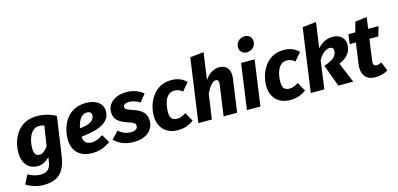

<svg xmlns="http://www.w3.org/2000/svg" viewBox="-85 -1378 4494 2168"><g transform="rotate(-15 2162.0 -294.5)"><path d="M335.7 -548.8Q390.3 -548.8 446.5 -535Q502.7 -521.2 554.2 -492L489 -41.9Q475.7 51.5 441.9 110.3Q408.1 169.1 350.3 196.1Q292.5 223.2 207.7 223.2Q158.7 223.2 105 207.2Q51.3 191.3 7.5 164.3L60.7 59.2Q98.4 79.7 134.9 90.5Q171.5 101.2 205.3 101.2Q234.4 101.2 260.4 92.7Q286.4 84.1 305.9 58.5Q325.3 32.8 332.4 -18.2L340.1 -68.9Q313.7 -38.5 278.4 -19.2Q243.2 0 199.8 0Q142.9 0 104 -26.1Q65 -52.3 45.3 -98.7Q25.6 -145.2 25.6 -206.5Q25.6 -250.2 36 -298.1Q46.3 -345.9 68.9 -390.2Q91.5 -434.6 127.6 -470.7Q163.7 -506.8 215.5 -527.8Q267.2 -548.8 335.7 -548.8ZM331.1 -434.8Q291.6 -434.8 264.3 -413.2Q237.1 -391.7 220.5 -357.4Q203.8 -323.1 196.6 -284.4Q189.3 -245.7 189.3 -210.7Q189.3 -175.5 197.7 -155.4Q206.1 -135.4 220.1 -127.3Q234.1 -119.2 250.7 -119.2Q279.7 -119.2 305.1 -139.4Q330.5 -159.6 353.1 -191.5L388.9 -424.9Q374.1 -430 360.9 -432.4Q347.7 -434.8 331.1 -434.8Z M905.2 -548.8Q970.3 -548.8 1014.1 -529.1Q1058 -509.5 1080.4 -476.4Q1102.8 -443.3 1102.8 -402.4Q1102.8 -344.7 1071.7 -306.6Q1040.6 -268.4 988.8 -245.1Q937 -221.8 873.8 -209.6Q810.6 -197.4 746.8 -191.7L759 -289.1Q811.5 -291.8 847 -302Q882.4 -312.1 903.5 -327.3Q924.6 -342.5 933.8 -360.1Q943 -377.8 943 -395.5Q943 -407.2 938.7 -417.5Q934.3 -427.7 923.3 -434.8Q912.4 -441.9 892.5 -441.9Q861.3 -441.9 838.9 -426.2Q816.6 -410.5 801.8 -384.3Q787 -358.1 778.2 -326.7Q769.5 -295.2 765.8 -263.6Q762.1 -232 762.1 -205.9Q762.1 -146.2 788.4 -123.5Q814.7 -100.8 855.3 -100.8Q889.7 -100.8 921.7 -113.1Q953.8 -125.4 990.4 -149.8L1047.6 -54.6Q1004 -23 951 -2.9Q898 17.2 835.2 17.2Q757.5 17.2 705.7 -11.1Q653.9 -39.3 628.4 -90Q603 -140.6 603 -207.9Q603 -250.9 613 -298.2Q622.9 -345.5 644.7 -390.2Q666.5 -434.8 702.1 -470.5Q737.6 -506.1 787.8 -527.4Q838 -548.8 905.2 -548.8Z M1380.8 -548.8Q1440.4 -548.8 1490.2 -530Q1540 -511.2 1575.9 -480.5L1506.6 -393.6Q1477.9 -412.7 1445.4 -423.4Q1412.9 -434.1 1381.8 -434.1Q1358.9 -434.1 1343.5 -428.9Q1328.1 -423.6 1320.3 -414.1Q1312.5 -404.6 1312.5 -391.7Q1312.5 -378.6 1321.1 -369.6Q1329.7 -360.7 1352.1 -351.8Q1374.4 -342.9 1414.6 -329.3Q1481.5 -307.6 1517 -269.2Q1552.6 -230.7 1552.6 -168.1Q1552.6 -131.2 1538.6 -97.9Q1524.7 -64.6 1495.1 -38.6Q1465.6 -12.6 1420.7 2.3Q1375.9 17.2 1313.4 17.2Q1242.5 17.2 1184.5 -7.7Q1126.6 -32.7 1091.7 -70.5L1171.4 -153.8Q1198.5 -130.7 1234 -114.3Q1269.5 -97.8 1314.8 -97.8Q1341.6 -97.8 1359.3 -104.6Q1377 -111.5 1385.9 -123.5Q1394.8 -135.6 1394.8 -149.3Q1394.8 -166.5 1386.4 -177.2Q1378 -187.8 1355.2 -197.6Q1332.3 -207.3 1290.3 -221.6Q1222.1 -244.6 1188.6 -281Q1155.1 -317.4 1155.1 -376.6Q1155.1 -422.7 1180.7 -461.8Q1206.2 -500.8 1256.9 -524.8Q1307.6 -548.8 1380.8 -548.8Z M1908.2 -548.8Q1959.4 -548.8 2002.4 -531.4Q2045.5 -514 2078.8 -480.3L2001.1 -388.2Q1979.1 -408.6 1957 -416.9Q1935 -425.3 1909.2 -425.3Q1869 -425.3 1843.1 -404.1Q1817.3 -383 1802.3 -349.5Q1787.4 -316 1781.5 -278.1Q1775.6 -240.3 1775.6 -206.4Q1775.6 -151.1 1798.2 -130.3Q1820.9 -109.6 1857.9 -109.6Q1886.4 -109.6 1909.8 -119.3Q1933.3 -129 1962.3 -146.7L2020.8 -43.7Q1981.1 -15 1936.2 1.1Q1891.3 17.2 1837.6 17.2Q1729.2 17.2 1669.6 -45Q1610 -107.2 1610 -212.1Q1610 -264.1 1626.4 -322.4Q1642.9 -380.8 1678 -432.3Q1713 -483.8 1770.2 -516.3Q1827.4 -548.8 1908.2 -548.8Z M2464.3 -548.8Q2528.7 -548.8 2561.4 -505.9Q2594.1 -463 2583.1 -386L2528.8 0H2370.8L2420.2 -350.4Q2426.3 -390.8 2417.1 -404Q2407.9 -417.1 2391.3 -417.1Q2371.2 -417.1 2351.6 -401.3Q2332 -385.5 2313 -357.4Q2294 -329.3 2274.9 -291.3L2233.9 0H2075.9L2179.9 -741.9L2339.5 -758.4L2295.5 -443Q2323.9 -490.4 2368.5 -519.6Q2413.2 -548.8 2464.3 -548.8Z M2717.5 -531.6H2875.5L2801.5 0H2643.5ZM2813.1 -630.3Q2775.1 -630.3 2752.3 -653.3Q2729.4 -676.3 2729.4 -710.7Q2729.4 -754 2759.5 -782.9Q2789.6 -811.9 2833.6 -811.9Q2871.6 -811.9 2894.4 -789.2Q2917.3 -766.5 2917.3 -731.5Q2917.3 -688.1 2887.2 -659.2Q2857.1 -630.3 2813.1 -630.3Z M3222.2 -548.8Q3273.4 -548.8 3316.4 -531.4Q3359.5 -514 3392.8 -480.3L3315.1 -388.2Q3293.1 -408.6 3271 -416.9Q3249 -425.3 3223.2 -425.3Q3183 -425.3 3157.1 -404.1Q3131.3 -383 3116.3 -349.5Q3101.4 -316 3095.5 -278.1Q3089.6 -240.3 3089.6 -206.4Q3089.6 -151.1 3112.2 -130.3Q3134.9 -109.6 3171.9 -109.6Q3200.4 -109.6 3223.8 -119.3Q3247.3 -129 3276.3 -146.7L3334.8 -43.7Q3295.1 -15 3250.2 1.1Q3205.3 17.2 3151.6 17.2Q3043.2 17.2 2983.6 -45Q2924 -107.2 2924 -212.1Q2924 -264.1 2940.4 -322.4Q2956.9 -380.8 2992 -432.3Q3027 -483.8 3084.2 -516.3Q3141.4 -548.8 3222.2 -548.8Z M3493.9 -742.3 3654.2 -759.1 3612.8 -463Q3652.7 -508.2 3696.6 -528.5Q3740.5 -548.8 3788.2 -548.8Q3854.6 -548.8 3893.2 -513.6Q3931.8 -478.5 3931.8 -421.6Q3931.8 -360.3 3896.7 -313.2Q3861.6 -266.2 3788.4 -236.3L3885.9 0H3712.3L3617.6 -256.3Q3675.7 -275.7 3708.9 -296.7Q3742.2 -317.7 3756.3 -342.1Q3770.4 -366.5 3770.4 -393.4Q3770.4 -414.9 3758.7 -425.8Q3746.9 -436.7 3725.8 -436.7Q3695.5 -436.7 3661 -411.6Q3626.5 -386.5 3593.8 -329.7L3548.5 0H3389.9Z M4084.6 -649 4221.6 -664.8 4154.2 -177.4Q4148.8 -139.3 4158.2 -124.9Q4167.6 -110.5 4189.4 -110.5Q4205.5 -110.5 4219.4 -114.9Q4233.4 -119.3 4249.2 -126.7L4290.9 -22.3Q4257.7 -2.4 4218.1 7.4Q4178.5 17.2 4144.6 17.2Q4061 17.2 4022 -33.2Q3982.9 -83.6 3995.5 -178.1L4038.4 -482ZM3972.2 -531.6H4324.4L4291.4 -419.6H3957Z"/></g></svg>

Font: Fira Sans Variable
Style: Italic
Weight: 397
Italic angle: -8°
Designer: Carrois Corporate & Edenspiekermann AG
Foundry: Carrois Corporate GbR & Edenspiekermann AG
Version: Version 4.202